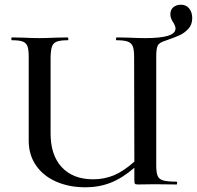

<svg xmlns="http://www.w3.org/2000/svg" viewBox="-20 -784 837 816"><path d="M644 -544V-81Q644 -51 650 -36.5Q656 -22 674 -17Q692 -12 730 -12Q733 -12 733 -6Q733 0 730 0L636 -1L567 0Q556 0 553.5 -3Q551 -6 551 -19V-71Q500 -27 450.5 -7.5Q401 12 343 12Q274 12 219 -12Q164 -36 133 -81Q102 -126 102 -186V-544Q102 -574 96.5 -588Q91 -602 76.5 -607.5Q62 -613 31 -613Q28 -613 28 -619Q28 -625 31 -625L78 -624Q120 -622 147 -622Q174 -622 218 -624L266 -625Q270 -625 270.5 -619Q271 -613 268 -613Q236 -613 221 -607Q206 -601 201 -586.5Q196 -572 195 -542V-221Q194 -126 242 -74Q290 -22 376 -22Q423 -22 464 -39Q505 -56 551 -97L550 -542Q550 -572 544.5 -586.5Q539 -601 523.5 -607Q508 -613 475 -613Q473 -613 473 -617Q473 -625 476 -625L527 -624Q569 -622 596 -622Q662 -622 694 -632Q726 -642 726 -663Q726 -673 716 -689Q704 -707 704 -723Q704 -743 717 -753.5Q730 -764 749 -764Q771 -764 784 -748Q797 -732 797 -707Q797 -679 780 -661Q763 -643 743 -634Q723 -625 680 -610Q657 -603 650.5 -590.5Q644 -578 644 -544Z"/></svg>

Font: Cormorant Upright SemiBold
Style: Regular
Weight: 600
Designer: Christian Thalmann (Catharsis Fonts)
Foundry: Catharsis Fonts
Version: Version 3.302